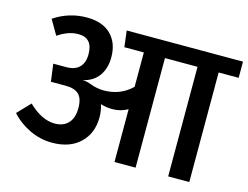

<svg xmlns="http://www.w3.org/2000/svg" viewBox="-96 -861 1318 1019"><g transform="rotate(15 562.5 -351.5)"><path d="M1125 -691V-602H1015V0H899V-602H720V0H604V-290Q565 -268 520 -268Q486 -268 455 -278Q466 -245 466 -208Q466 -121 410 -67Q354 -13 256 -13Q192 -13 133 -41Q74 -69 32 -116L99 -186Q172 -115 244 -115Q292 -115 318.5 -144Q345 -173 345 -226Q345 -280 321 -302Q297 -324 250 -324H168L155 -420H226Q274 -420 298.5 -445Q323 -470 323 -516Q323 -606 244 -606Q189 -606 132 -567L85 -648Q167 -703 265 -703Q351 -703 397.5 -657Q444 -611 444 -532Q444 -472 415 -430.5Q386 -389 328 -376Q351 -376 376 -366Q412 -352 451 -352Q541 -352 604 -413V-602H497L486 -691Z"/></g></svg>

Font: FiraGO Medium
Style: Regular
Weight: 500
Designer: bBox Type
Foundry: bBox Type GmbH
Version: Version 1.001;PS 001.001;hotconv 1.0.88;makeotf.lib2.5.64775